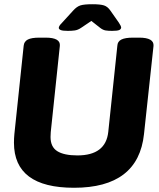

<svg xmlns="http://www.w3.org/2000/svg" viewBox="-20 -880 752 908"><path d="M330 8Q46 8 46 -205Q46 -215 46.5 -225.5Q47 -236 48 -246L92 -664Q94 -684 111.5 -693Q129 -702 166 -702H196Q267 -702 263 -663L220 -255Q220 -249 219.5 -243.5Q219 -238 219 -232Q219 -185 251 -165Q283 -145 346 -145Q480 -145 492 -256L535 -664Q536 -684 554 -693Q572 -702 609 -702H638Q709 -702 706 -663L661 -246Q634 8 330 8ZM301 -734Q276 -734 267 -738Q258 -742 258 -748Q258 -752 261 -757.5Q264 -763 274 -773L326 -830Q343 -849 360.5 -854.5Q378 -860 417 -860Q454 -860 471.5 -854.5Q489 -849 502 -830L542 -773Q548 -764 550.5 -758.5Q553 -753 553 -751Q553 -742 544 -738Q535 -734 510 -734Q492 -734 479.5 -736Q467 -738 454 -748L412 -781L363 -748Q348 -738 333.5 -736Q319 -734 301 -734Z"/></svg>

Font: Asap ExtraBold
Style: Italic
Weight: 800
Italic angle: -6°
Designer: Pablo Cosgaya
Foundry: Omnibus-Type
Version: Version 3.001; ttfautohint (v1.8.4.7-5d5b)